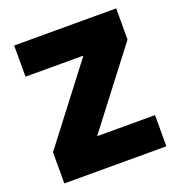

<svg xmlns="http://www.w3.org/2000/svg" viewBox="-131 -842 899 955"><g transform="rotate(-20 318.0 -365.0)"><path d="M48 0V-165L353 -563V-565H48V-730H588V-565L283 -167V-165H588V0Z"/></g></svg>

Font: M PLUS 1 Black
Style: Regular
Weight: 900
Designer: Coji Morishita
Foundry: UNDERFOREST DESIGN
Version: Version 1.001